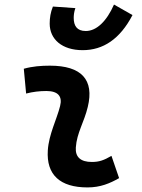

<svg xmlns="http://www.w3.org/2000/svg" viewBox="-20 -817 626 847"><path d="M471.7 -129.4C438 -109.9 417.5 -102.5 385.3 -102.5C335.9 -102.5 311.5 -124 314.5 -166.5C318.8 -231 351.6 -278.8 367.2 -345.2C396.5 -465.3 339.8 -527.3 200.2 -527.3C161.6 -527.3 123 -524.4 85 -513.7L95.2 -404.3C125 -412.1 154.8 -415.5 184.6 -415.5C235.4 -415.5 256.3 -392.6 245.1 -349.1C230.5 -290.5 195.3 -224.1 190.9 -153.3C184.1 -46.4 244.1 9.8 366.2 9.8C423.3 9.8 465.3 -8.3 505.4 -31.2ZM344.7 -595.7C435.1 -595.7 509.3 -644.5 564.5 -750.5L482.9 -796.9C450.7 -723.6 406.2 -680.2 358.4 -680.2C319.3 -680.2 305.2 -703.6 305.2 -737.8C305.2 -748.5 306.2 -763.2 312.5 -781.2L213.4 -788.1C203.1 -762.7 199.2 -738.3 199.2 -712.9C199.2 -643.6 253.9 -595.7 344.7 -595.7Z"/></svg>

Font: Cascadia Code SemiBold
Style: Italic
Weight: 600
Italic angle: -10°
Monospace: yes
Designer: Aaron Bell
Foundry: Saja Typeworks
Version: Version 2404.023